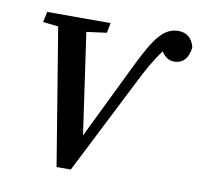

<svg xmlns="http://www.w3.org/2000/svg" viewBox="-77 -762 886 850"><g transform="rotate(10 365.5 -337.5)"><path d="M231 6H295L516 -430C543 -484 570 -533 605 -580C619 -557 638 -544 662 -544C700 -544 725 -569 731 -619C721 -662 694 -681 659 -681C592 -681 554 -627 490 -497L322 -152L257 -606L347 -618L356 -663H71L61 -616L130 -608Z"/></g></svg>

Font: Source Serif Pro Semibold
Style: Italic
Weight: 600
Italic angle: -12°
Designer: Frank Grießhammer
Foundry: Adobe Systems Incorporated
Version: Version 3.001;hotconv 1.0.111;makeotfexe 2.5.65597